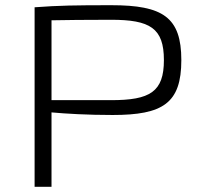

<svg xmlns="http://www.w3.org/2000/svg" viewBox="-20 -718 779 738"><path d="M408 -698C270 -698 206 -697 113 -690V0H178V-286C232 -281 316 -276 413 -276C606 -276 677 -321 677 -487C677 -652 606 -698 408 -698ZM178 -333V-640C229 -641 310 -642 407 -642C557 -642 610 -610 610 -487C610 -365 557 -333 407 -333Z"/></svg>

Font: Exo 2 Light Expanded
Style: Regular
Weight: 300
Width: 7
Designer: Natanael Gama
Version: Version 1.001;PS 001.001;hotconv 1.0.70;makeotf.lib2.5.58329